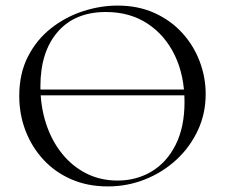

<svg xmlns="http://www.w3.org/2000/svg" viewBox="-20 -656 806 688"><path d="M82.8 -314.4V-335.2H674.6V-314.4ZM366 12Q294 12 235.5 -13.5Q177 -39 135.5 -84Q94 -129 71.5 -187.5Q49 -246 49 -312Q49 -393 80.5 -454Q112 -515 164 -555.5Q216 -596 278 -616Q340 -636 401 -636Q475 -636 533.5 -609.5Q592 -583 633 -538Q674 -493 695.5 -436Q717 -379 717 -319Q717 -249 689 -189Q661 -129 612.5 -84Q564 -39 500.5 -13.5Q437 12 366 12ZM401.4 -9Q468.6 -9 523 -41.4Q577.4 -73.8 609.3 -137Q641.2 -200.2 641.2 -290.8Q641.2 -385.2 606.4 -457.6Q571.6 -530 508.4 -571.5Q445.2 -613 359.4 -613Q248.4 -613 186.6 -541.6Q124.8 -470.2 124.8 -346.6Q124.8 -276 144.6 -214.5Q164.4 -153 201.3 -106.7Q238.2 -60.4 288.9 -34.7Q339.6 -9 401.4 -9Z"/></svg>

Font: Cormorant Light
Style: Regular
Weight: 300
Designer: Christian Thalmann (Catharsis Fonts)
Foundry: Catharsis Fonts
Version: Version 4.000